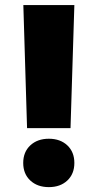

<svg xmlns="http://www.w3.org/2000/svg" viewBox="-20 -748 396 779"><path d="M89.8 -228 74.7 -727.5H281.7L266.1 -228ZM178.2 11.2Q131.8 11.2 103 -15.6Q74.2 -42.5 74.2 -86.9Q74.2 -131.3 103 -158.2Q131.8 -185.1 178.2 -185.1Q224.6 -185.1 253.2 -158.2Q281.7 -131.3 281.7 -86.9Q281.7 -42.5 253.2 -15.6Q224.6 11.2 178.2 11.2Z"/></svg>

Font: Inter 18pt Black
Style: Regular
Weight: 900
Designer: Rasmus Andersson
Foundry: rsms
Version: Version 4.001;git-66647c0bb